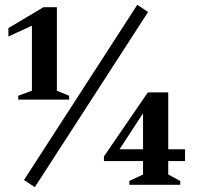

<svg xmlns="http://www.w3.org/2000/svg" viewBox="-20 -770 832 800"><path d="M56 -355V-371L113 -392V-663L15 -618V-653L161 -740H217V-392L268 -371V-355ZM80 -20 552 -750 597 -720 125 10ZM519 0V-16L576 -43V-99H413V-118L596 -385H681V-148H751V-99H681V-43L731 -16V0ZM478 -148H576V-298Z"/></svg>

Font: Spectral
Style: Bold
Weight: 700
Designer: Jean-Baptiste Levee
Foundry: Production Type
Version: Version 2.001